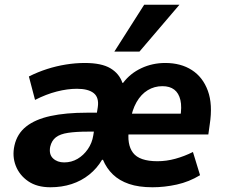

<svg xmlns="http://www.w3.org/2000/svg" viewBox="-20 -780 949 811"><path d="M193 11Q136 11 99 -14.5Q62 -40 46.5 -80Q31 -120 41 -165Q52 -215 90.5 -245.5Q129 -276 193.5 -290Q258 -304 347 -304H414L402 -224H350Q302 -224 268 -219Q234 -214 216 -200Q198 -186 192 -160Q186 -128 204 -111Q222 -94 251 -94Q282 -94 307.5 -109Q333 -124 351 -150Q369 -176 374 -208L393 -327Q399 -368 376 -386.5Q353 -405 305 -405Q265 -405 220 -393.5Q175 -382 128 -358L102 -457Q140 -476 179 -488.5Q218 -501 258.5 -507.5Q299 -514 338 -514Q409 -514 446.5 -491.5Q484 -469 497 -430H500Q530 -470 577 -492Q624 -514 678 -514Q744 -514 790.5 -484Q837 -454 858 -396.5Q879 -339 866 -255L860 -212H500L514 -300H758L741 -282Q749 -328 742 -357.5Q735 -387 716 -401.5Q697 -416 666 -416Q632 -416 604 -399Q576 -382 557 -349Q538 -316 530 -267L525 -237Q515 -170 542 -134.5Q569 -99 645 -99Q683 -99 721 -109.5Q759 -120 795 -138L825 -40Q779 -12 727 -0.5Q675 11 624 11Q566 11 525 -3Q484 -17 457 -43Q430 -69 415 -105H411Q390 -69 357 -42.5Q324 -16 282.5 -2.5Q241 11 193 11ZM463 -562 589 -760H738L569 -562Z"/></svg>

Font: Nunito Sans 7pt SemiCondensed ExtraBold
Style: Italic
Weight: 800
Width: 4
Italic angle: -9°
Designer: Vernon Adams
Foundry: Vernon Adams
Version: Version 3.101;gftools[0.9.27]